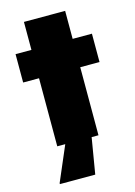

<svg xmlns="http://www.w3.org/2000/svg" viewBox="-127 -725 692 981"><g transform="rotate(-15 219.0 -234.0)"><path d="M101 0V-360H17V-510H101V-658H319V-510H421V-360H319V0ZM64 190V185L151 -18H285V-13L251 190Z"/></g></svg>

Font: Saira Thin Black
Style: Regular
Weight: 900
Version: Version 1.101